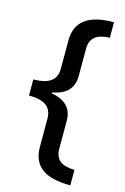

<svg xmlns="http://www.w3.org/2000/svg" viewBox="-131 -773 646 991"><g transform="rotate(15 192.0 -278.0)"><path d="M350 158V75C284 74 246 51 246 -11V-158C246 -224 210 -263 136 -276V-282C209 -294 246 -334 246 -400V-544C246 -607 286 -629 350 -631V-714C217 -714 147 -666 147 -562V-412C147 -347 104 -322 24 -321V-235C104 -235 147 -210 147 -143V6C147 110 213 157 350 158Z"/></g></svg>

Font: Noto Sans Bamum Medium
Style: Regular
Weight: 500
Designer: Monotype Design Team
Foundry: Monotype Imaging Inc.
Version: Version 2.002